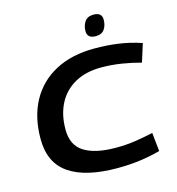

<svg xmlns="http://www.w3.org/2000/svg" viewBox="-129 -1016 1046 1137"><g transform="rotate(-15 393.5 -447.5)"><path d="M451 10Q257 10 156 -59Q55 -128 55 -274Q55 -409 108.5 -506.5Q162 -604 262 -657Q362 -710 501 -710Q575 -710 645 -700.5Q715 -691 787 -667L752 -556Q698 -571 636 -581Q574 -591 510 -591Q416 -591 349 -553.5Q282 -516 247 -448.5Q212 -381 212 -290Q212 -193 280 -151Q348 -109 474 -109Q538 -109 593.5 -117.5Q649 -126 703 -138L715 -24Q652 -7 587.5 1.5Q523 10 451 10ZM529 -778Q477 -778 477 -822Q477 -856 494 -880.5Q511 -905 548 -905Q599 -905 599 -861Q599 -826 582.5 -802Q566 -778 529 -778Z"/></g></svg>

Font: Georama Extended SemiBold
Style: Italic
Weight: 600
Width: 7
Italic angle: -9°
Designer: Jean-Baptiste Levee
Foundry: Production Type
Version: Version 1.000